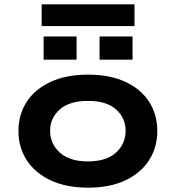

<svg xmlns="http://www.w3.org/2000/svg" viewBox="-20 -855 811 885"><path d="M386 10Q285 10 213 -24Q141 -58 103 -117Q65 -176 65 -251Q65 -327 103 -385.5Q141 -444 213 -477.5Q285 -511 386 -511Q487 -511 558.5 -477.5Q630 -444 667.5 -385.5Q705 -327 705 -251Q705 -176 667.5 -117Q630 -58 558.5 -24Q487 10 386 10ZM385 -111Q470 -111 514.5 -151.5Q559 -192 559 -252Q559 -311 515 -350.5Q471 -390 386 -390Q300 -390 255.5 -350.5Q211 -311 211 -252Q211 -192 256 -151.5Q301 -111 385 -111ZM172 -735V-835H600V-735ZM181 -580V-687H333V-580ZM439 -580V-687H591V-580Z"/></svg>

Font: Nunito Sans 7pt Expanded
Style: Bold
Weight: 700
Width: 7
Designer: Vernon Adams
Foundry: Vernon Adams
Version: Version 3.101;gftools[0.9.27]